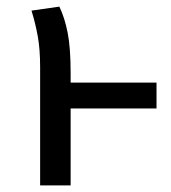

<svg xmlns="http://www.w3.org/2000/svg" viewBox="-20 -559 517 579"><path d="M452 -232H193V0H101V-357Q101 -410 94 -449Q87 -488 75 -527L159 -539Q175 -506 184 -460.5Q193 -415 193 -339V-310H452Z"/></svg>

Font: FiraGO
Style: Regular
Weight: 400
Designer: bBox Type
Foundry: bBox Type GmbH
Version: Version 1.001;April 20, 2020;FontCreator 12.0.0.2555 64-bit